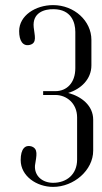

<svg xmlns="http://www.w3.org/2000/svg" viewBox="-20 -725 399 752"><path d="M149 -368V-353H197C241 -353 282 -320 282 -265V-100C282 -42 241 -9 188 -9C145 -9 114 -37 117 -77C123 -116 131 -143 102 -152C79 -158 61 -143 61 -98C61 -35 124 7 188 7C269 7 345 -58 345 -135V-256C345 -311 300 -347 247 -361C297 -376 338 -415 338 -469V-569C338 -643 271 -705 188 -705C119 -705 55 -664 55 -603C55 -566 69 -543 96 -549C127 -556 115 -587 112 -618C106 -675 153 -690 191 -689C258 -688 275 -639 275 -600V-458C275 -400 241 -368 197 -368Z"/></svg>

Font: Emberly
Style: Regular
Weight: 400
Designer: Rajesh Rajput
Foundry: Rajesh Rajput
Version: Version 1.000